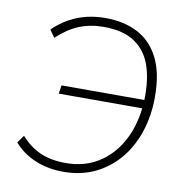

<svg xmlns="http://www.w3.org/2000/svg" viewBox="-81 -789 828 872"><g transform="rotate(10 333.5 -352.5)"><path d="M268 8Q195 8 136.5 -17Q78 -42 39 -87L64 -122Q105 -76 154.5 -54.5Q204 -33 271 -33Q355 -33 418.5 -71.5Q482 -110 521.5 -179Q561 -248 571 -338H186L192 -377H574Q577 -467 555 -533Q533 -599 479.5 -635.5Q426 -672 335 -672Q274 -672 223 -651.5Q172 -631 122 -584L98 -618Q195 -713 336 -713Q422 -713 485.5 -680Q549 -647 584 -577.5Q619 -508 619 -400Q619 -313 594.5 -238.5Q570 -164 524 -109Q478 -54 413.5 -23Q349 8 268 8Z"/></g></svg>

Font: Nunito Sans ExtraLight
Style: Italic
Weight: 200
Italic angle: -9°
Designer: Vernon Adams
Foundry: Vernon Adams
Version: Version 3.006; ttfautohint (v1.8.3)